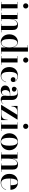

<svg xmlns="http://www.w3.org/2000/svg" viewBox="2254 -3054 810 5358"><g transform="rotate(90 2659.0 -375.0)"><path d="M72.5 -687.5C72.5 -647 104.5 -615 145 -615C185.5 -615 217.5 -647 217.5 -687.5C217.5 -728 185.5 -760 145 -760C104.5 -760 72.5 -728 72.5 -687.5ZM33 -9V0H276V-9H212V-460H33V-451H97V-9Z M333.5 -9V0H568.5V-9H512V-223.5C512 -312.5 538.5 -447 648 -447C697 -447 702.5 -394 702.5 -310V-9H646.5V0H881.5V-9H817V-319C817 -406 791 -470 676.5 -470C567 -470 526 -387 512 -305V-460H333.5V-451H398V-9Z M1484 -9H1420V-750H1241V-741H1305V-312C1286 -410.5 1230.5 -469.5 1148 -469.5C1040 -469.5 938 -379.5 938 -229.5C938 -79.5 1040 9.5 1148 9.5C1230.5 9.5 1286 -49 1305 -147V0H1484ZM1305 -229.5C1305 -83.5 1241.5 -8 1172 -8C1102.5 -8 1069.5 -91 1069.5 -229.5C1069.5 -368 1102.5 -452.5 1172 -452.5C1241.5 -452.5 1305 -376 1305 -229.5Z M1584.5 -687.5C1584.5 -647 1616.5 -615 1657 -615C1697.5 -615 1729.5 -647 1729.5 -687.5C1729.5 -728 1697.5 -760 1657 -760C1616.5 -760 1584.5 -728 1584.5 -687.5ZM1545 -9V0H1788V-9H1724V-460H1545V-451H1609V-9Z M2276 -139.5H2266.5C2240.5 -60.5 2191 -5 2107 -5C2008 -5 1986 -115.5 1986 -230C1986 -324 2002.5 -458.5 2110 -458.5C2163.5 -458.5 2223.5 -432 2248.5 -385C2236.5 -395.5 2220.5 -401 2203 -401C2166.5 -401 2133.5 -377.5 2133.5 -336.5C2133.5 -290 2172 -270 2203 -270C2240 -270 2269.5 -295 2269.5 -337.5C2269.5 -410 2199 -470 2089.5 -470C1936 -470 1851 -366.5 1851 -230C1851 -74 1953 10 2086.5 10C2193.5 10 2250 -52.5 2276 -139.5Z M2587 -254C2445 -254 2366 -202.5 2366 -113.5C2366 -37.5 2422 10 2508.5 10C2590 10 2638.5 -38 2654.5 -117V-77C2654.5 -10.5 2700.5 10 2756 10C2811 10 2854.5 -15.5 2873.5 -55.5L2868 -62C2852.5 -29 2822.5 -11 2803 -11C2776 -11 2768.5 -29 2768.5 -52V-304.5C2768.5 -392 2730 -468 2585 -468C2494 -468 2401 -432 2401 -363.5C2401 -324 2430 -301 2468 -301C2503 -301 2537.5 -322 2537.5 -365.5C2537.5 -404.5 2504 -426 2468 -426C2459.5 -426 2451.5 -424.5 2443.5 -421.5C2474.5 -445.5 2523 -457.5 2563 -457.5C2643 -457.5 2654.5 -376.5 2654.5 -304.5V-254ZM2556.5 -21.5C2509.5 -21.5 2492.5 -74.5 2492.5 -123C2492.5 -175 2522 -246 2604 -246H2654.5V-181.5C2654.5 -70.5 2607.5 -21.5 2556.5 -21.5Z M3095.5 -451H3183L2909 -9V0H3331.5V-184H3322.5C3315 -60 3276.5 -9 3150 -9H3040.5L3315.5 -451V-460H2936.5V-288H2945.5C2953 -389 2991.5 -451 3095.5 -451Z M3432.5 -687.5C3432.5 -647 3464.5 -615 3505 -615C3545.5 -615 3577.5 -647 3577.5 -687.5C3577.5 -728 3545.5 -760 3505 -760C3464.5 -760 3432.5 -728 3432.5 -687.5ZM3393 -9V0H3636V-9H3572V-460H3393V-451H3457V-9Z M3699 -230C3699 -100 3789.5 10 3935.5 10C4081.5 10 4172 -100 4172 -230C4172 -360 4081.5 -470 3935.5 -470C3789.5 -470 3699 -360 3699 -230ZM3825.5 -230C3825.5 -336.5 3844.5 -461 3935.5 -461C4026.5 -461 4045 -336.5 4045 -230C4045 -123.5 4026.5 1 3935.5 1C3844.5 1 3825.5 -123.5 3825.5 -230Z M4228 -9V0H4463V-9H4406.5V-223.5C4406.5 -312.5 4433 -447 4542.5 -447C4591.5 -447 4597 -394 4597 -310V-9H4541V0H4776V-9H4711.5V-319C4711.5 -406 4685.5 -470 4571 -470C4461.5 -470 4420.5 -387 4406.5 -305V-460H4228V-451H4292.5V-9Z M5279 -139H5269.5C5244.5 -61 5179.5 -2 5085 -2C4985 -2 4961.5 -113.5 4961.5 -235C4961.5 -243.5 4962 -252 4962 -260.5H5276.5C5276.5 -369.5 5213.5 -470 5066 -470C4930.5 -470 4832.5 -382.5 4832.5 -230C4832.5 -77.5 4935 10 5070 10C5185 10 5253 -54 5279 -139ZM5066 -461C5141 -461 5149.5 -348.5 5149 -269.5H4962.5C4966.5 -370.5 4991.5 -461 5066 -461Z"/></g></svg>

Font: Bodoni* 24pt Medium
Style: Regular
Weight: 500
Version: Version 2.3